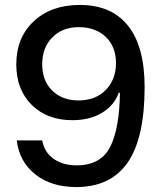

<svg xmlns="http://www.w3.org/2000/svg" viewBox="-20 -750 656 778"><path d="M303 -730Q432 -730 499 -645.5Q566 -561 566 -397Q566 -190 497 -91Q428 8 289 8Q188 8 123 -43.5Q58 -95 48 -181H151Q160 -132 198 -106Q236 -80 290 -80Q388 -80 426 -154Q464 -228 466 -374H461Q443 -323 393.5 -293Q344 -263 273 -263Q171 -263 108.5 -325Q46 -387 46 -489Q46 -598 117 -664Q188 -730 303 -730ZM299 -640Q233 -640 192 -598.5Q151 -557 151 -490Q151 -423 191.5 -383Q232 -343 298 -343Q367 -343 408.5 -385.5Q450 -428 450 -494Q450 -561 408.5 -600.5Q367 -640 299 -640Z"/></svg>

Font: Mona Sans Medium
Style: Regular
Weight: 500
Designer: Deni Anggara
Foundry: GitHub
Version: Version 2.000;Glyphs 3.2.3 (3260)